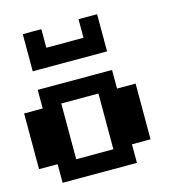

<svg xmlns="http://www.w3.org/2000/svg" viewBox="-126 -999 1031 1109"><g transform="rotate(-15 389.0 -444.5)"><path d="M111.1 -111.1H0V-444.4H111.1V-555.6H555.6V-444.4H666.7V-111.1H555.6V0H111.1ZM444.4 -444.4H222.2V-111.1H444.4ZM111.1 -888.9H222.2V-777.8H444.4V-888.9H555.6V-666.7H111.1Z"/></g></svg>

Font: Pixeloid Sans
Style: Bold
Weight: 700
Monospace: yes
Designer: GGBot
Version: 0.3